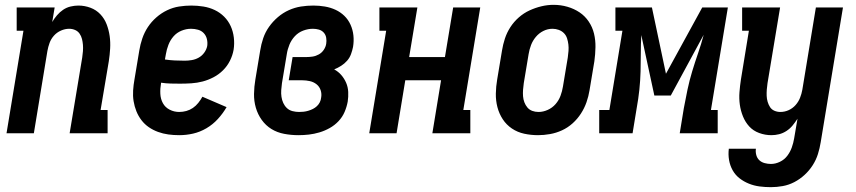

<svg xmlns="http://www.w3.org/2000/svg" viewBox="-20 -551 3540 794"><path d="M7 0 77 -424H49V-520H206L196 -460Q204 -474 215.5 -487.5Q227 -501 241 -510.5Q255 -520 271.5 -524Q288 -528 304 -528Q330 -528 354 -519Q378 -510 395 -492Q412 -474 421 -450.5Q430 -427 433.5 -402Q437 -377 435.5 -350.5Q434 -324 430 -298L396 -96H425V0H268L320 -313Q322 -326 323 -339.5Q324 -353 323 -365.5Q322 -378 319 -390Q316 -402 309 -412Q302 -422 290.5 -427Q279 -432 266 -432Q249 -432 232 -424.5Q215 -417 203 -403.5Q191 -390 185 -373.5Q179 -357 176 -340L120 0Z M721 8Q698 8 676 5Q654 2 633.5 -5.5Q613 -13 595.5 -25Q578 -37 565 -54Q552 -71 544 -91Q536 -111 532.5 -132.5Q529 -154 530.5 -177Q532 -200 536 -222L556 -342Q560 -367 568.5 -392Q577 -417 591.5 -439Q606 -461 626.5 -479Q647 -497 671 -508.5Q695 -520 720.5 -524Q746 -528 771 -528Q796 -528 821 -524Q846 -520 868 -509.5Q890 -499 907 -482Q924 -465 934 -443Q944 -421 947 -395.5Q950 -370 946 -345Q942 -322 931 -300Q920 -278 902.5 -260.5Q885 -243 863 -231.5Q841 -220 818 -214Q795 -208 771.5 -206.5Q748 -205 725 -205Q705 -205 685.5 -205.5Q666 -206 646 -209V-207Q642 -185 643 -163.5Q644 -142 653.5 -124.5Q663 -107 681.5 -97.5Q700 -88 721 -88Q736 -88 750.5 -92Q765 -96 777.5 -104.5Q790 -113 800 -125.5Q810 -138 817 -151L917 -108Q902 -82 881 -59Q860 -36 833.5 -20.5Q807 -5 778.5 1.5Q750 8 721 8ZM744 -300Q758 -300 773 -302.5Q788 -305 801.5 -312.5Q815 -320 824.5 -333Q834 -346 837 -361Q839 -376 835.5 -390Q832 -404 822.5 -414Q813 -424 799 -428Q785 -432 770 -432Q750 -432 730.5 -424Q711 -416 697.5 -400.5Q684 -385 676.5 -365.5Q669 -346 666 -327L662 -305Q662 -305 662 -305Q662 -305 662 -305Q682 -302 702.5 -301Q723 -300 744 -300Z M1214 8Q1184 8 1155 2.5Q1126 -3 1102.5 -17.5Q1079 -32 1062.5 -55Q1046 -78 1038 -105.5Q1030 -133 1030.5 -163Q1031 -193 1036 -222L1056 -342Q1060 -368 1068.5 -393Q1077 -418 1092.5 -440Q1108 -462 1129 -480Q1150 -498 1174.5 -509Q1199 -520 1224.5 -524Q1250 -528 1276 -528Q1300 -528 1323.5 -524Q1347 -520 1367.5 -510.5Q1388 -501 1404 -485.5Q1420 -470 1429.5 -449Q1439 -428 1441.5 -404.5Q1444 -381 1440 -357Q1437 -342 1431.5 -327Q1426 -312 1415.5 -300Q1405 -288 1391 -279Q1377 -270 1362 -264Q1379 -255 1391.5 -240.5Q1404 -226 1411.5 -208.5Q1419 -191 1420 -171Q1421 -151 1418 -131Q1414 -109 1405 -88Q1396 -67 1380 -50Q1364 -33 1343.5 -21.5Q1323 -10 1301 -3.5Q1279 3 1257.5 5.5Q1236 8 1214 8ZM1217 -88Q1226 -88 1235.5 -89Q1245 -90 1255 -93Q1265 -96 1274 -100.5Q1283 -105 1290.5 -112Q1298 -119 1302.5 -128Q1307 -137 1308 -147Q1311 -163 1306 -178Q1301 -193 1289 -202.5Q1277 -212 1261.5 -215.5Q1246 -219 1230 -219H1174L1190 -315H1246Q1259 -315 1272.5 -317Q1286 -319 1298.5 -326Q1311 -333 1319 -345Q1327 -357 1329 -370Q1331 -382 1329 -394.5Q1327 -407 1319 -416Q1311 -425 1299 -428.5Q1287 -432 1274 -432Q1254 -432 1234 -424.5Q1214 -417 1199.5 -401.5Q1185 -386 1177 -366.5Q1169 -347 1166 -327L1146 -207Q1144 -193 1143 -178.5Q1142 -164 1144 -150.5Q1146 -137 1151.5 -125Q1157 -113 1166.5 -104Q1176 -95 1189.5 -91.5Q1203 -88 1217 -88Z M1507 0 1577 -424H1549V-520H1706L1672 -315H1820L1854 -520H1966L1896 -96H1925V0H1768L1804 -219H1656L1620 0Z M2205 8Q2176 8 2148 2Q2120 -4 2097 -19.5Q2074 -35 2059 -58Q2044 -81 2037 -108Q2030 -135 2030.5 -164Q2031 -193 2036 -222L2056 -342Q2060 -367 2068 -391.5Q2076 -416 2090.5 -438.5Q2105 -461 2125.5 -479Q2146 -497 2170 -508Q2194 -519 2219 -525Q2244 -531 2269 -531Q2299 -531 2326.5 -523Q2354 -515 2376.5 -500Q2399 -485 2414.5 -462Q2430 -439 2436.5 -412Q2443 -385 2442.5 -356Q2442 -327 2438 -298L2418 -178Q2414 -153 2405.5 -128.5Q2397 -104 2382.5 -81.5Q2368 -59 2348 -41Q2328 -23 2304 -12Q2280 -1 2254.5 3.5Q2229 8 2205 8ZM2207 -88Q2226 -88 2245 -96.5Q2264 -105 2277.5 -120.5Q2291 -136 2298 -155Q2305 -174 2308 -193L2328 -313Q2330 -327 2331 -340.5Q2332 -354 2330.5 -367Q2329 -380 2325 -392.5Q2321 -405 2312 -414Q2303 -423 2290.5 -427.5Q2278 -432 2265 -432Q2245 -432 2227 -423Q2209 -414 2196 -398.5Q2183 -383 2176 -364.5Q2169 -346 2166 -327L2146 -207Q2144 -193 2143 -179.5Q2142 -166 2143 -153Q2144 -140 2148.5 -128Q2153 -116 2161 -106.5Q2169 -97 2181 -92.5Q2193 -88 2207 -88Z M2458 0V-96H2500L2554 -424H2525V-520H2676L2734 -246L2884 -520H2990L2920 -96H2948V0H2791L2808 -104Q2815 -142 2823 -180Q2831 -218 2842.5 -256Q2854 -294 2867 -331.5Q2880 -369 2890 -407L2754 -156H2686L2632 -406Q2630 -368 2630 -330.5Q2630 -293 2629 -255.5Q2628 -218 2624 -180Q2620 -142 2613 -104L2596 0Z M3168 223Q3144 223 3121 220Q3098 217 3077 208.5Q3056 200 3038.5 186.5Q3021 173 3010 153.5Q2999 134 2995 111Q2991 88 2994 64H3106Q3104 77 3107.5 90Q3111 103 3120 111.5Q3129 120 3142 123.5Q3155 127 3168 127Q3187 127 3205.5 118Q3224 109 3236 93Q3248 77 3254.5 58.5Q3261 40 3264 22L3278 -60Q3269 -46 3258 -32.5Q3247 -19 3232.5 -9.5Q3218 0 3202 4Q3186 8 3170 8Q3144 8 3119.5 -1Q3095 -10 3078.5 -28Q3062 -46 3052.5 -69.5Q3043 -93 3039.5 -118Q3036 -143 3038 -169.5Q3040 -196 3044 -222L3077 -424H3049V-520H3206L3154 -207Q3152 -194 3151 -180.5Q3150 -167 3150.5 -154.5Q3151 -142 3154.5 -130Q3158 -118 3164.5 -108Q3171 -98 3182.5 -93Q3194 -88 3207 -88Q3225 -88 3241.5 -95.5Q3258 -103 3270 -116.5Q3282 -130 3288.5 -146.5Q3295 -163 3298 -180L3354 -520H3466L3374 37Q3370 62 3362.5 86Q3355 110 3341 132Q3327 154 3307.5 172Q3288 190 3265 202Q3242 214 3217 218.5Q3192 223 3168 223Z"/></svg>

Font: Iosevka Gothic
Style: Bold Italic
Weight: 700
Italic angle: -9°
Monospace: yes
Designer: Belleve Invis
Foundry: Belleve Invis
Version: Version 15.5.1; ttfautohint (v1.8.4)